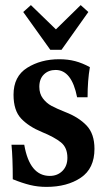

<svg xmlns="http://www.w3.org/2000/svg" viewBox="-20 -717 419 752"><path d="M332 -454Q323 -402 323 -336H282Q261 -443 198 -443Q170 -443 152 -425.5Q134 -408 134 -377Q134 -350 148 -331.5Q162 -313 181.5 -302.5Q201 -292 236 -278Q288 -258 319 -225.5Q350 -193 350 -134Q350 -57 296.5 -21Q243 15 162 15Q128 15 97.5 7.5Q67 0 30 -15Q30 -100 25 -150H75Q96 -28 175 -28Q205 -28 224.5 -47.5Q244 -67 244 -99Q244 -139 218.5 -159.5Q193 -180 144 -200Q93 -221 63 -252.5Q33 -284 33 -346Q33 -418 86.5 -451.5Q140 -485 212 -485Q246 -485 274.5 -477.5Q303 -470 332 -454ZM177 -522 71 -670 101 -697 199 -602 296 -697 326 -670 221 -522Z"/></svg>

Font: Gupter
Style: Bold
Weight: 700
Designer: Octavio Pardo
Version: Version 1.000